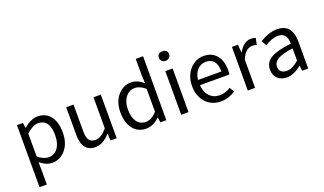

<svg xmlns="http://www.w3.org/2000/svg" viewBox="-92 -1407 3786 2246"><g transform="rotate(-20 1800.5 -283.5)"><path d="M92 -543H167L175 -481H178Q271 -557 351 -557Q454 -557 512 -481Q567 -408 567 -280Q567 -146 496 -64Q429 13 331 13Q258 13 181 -50L183 45V229H92ZM428 -120Q472 -180 472 -279Q472 -480 329 -480Q264 -480 183 -405V-120Q250 -63 316 -63Q385 -63 428 -120Z M705 -199V-543H796V-210Q796 -134 820 -100Q844 -66 898 -66Q971 -66 1045 -158V-543H1136V0H1060L1053 -85H1050Q965 13 870 13Q705 13 705 -199Z M1341 -61Q1280 -137 1280 -271Q1280 -399 1351 -480Q1418 -557 1515 -557Q1591 -557 1668 -493L1663 -587V-796H1754V0H1680L1671 -64H1669Q1590 13 1504 13Q1401 13 1341 -61ZM1663 -138V-423Q1599 -480 1531 -480Q1464 -480 1420 -423Q1374 -364 1374 -272Q1374 -173 1413 -118Q1452 -63 1524 -63Q1596 -63 1663 -138Z M1939 -543H2030V0H1939ZM1940 -672Q1922 -689 1922 -714Q1922 -773 1985 -773Q2048 -773 2048 -714Q2048 -689 2030 -672Q2012 -655 1985 -655Q1958 -655 1940 -672Z M2249 -62Q2173 -141 2173 -271Q2173 -398 2248 -480Q2319 -557 2418 -557Q2520 -557 2578 -488Q2634 -420 2634 -302Q2634 -276 2630 -250H2264Q2268 -163 2318 -112Q2367 -60 2444 -60Q2516 -60 2580 -103L2613 -43Q2526 13 2433 13Q2321 13 2249 -62ZM2554 -315Q2554 -484 2419 -484Q2359 -484 2316 -440Q2271 -393 2263 -315Z M2768 -543H2843L2851 -444H2854Q2916 -557 3008 -557Q3043 -557 3066 -545L3049 -465Q3026 -474 2996 -474Q2907 -474 2859 -349V0H2768Z M3140 -27Q3095 -69 3095 -141Q3095 -229 3175 -277Q3254 -324 3429 -344Q3429 -481 3317 -481Q3240 -481 3154 -423L3118 -486Q3229 -557 3332 -557Q3520 -557 3520 -334V0H3445L3437 -65H3434Q3340 13 3254 13Q3184 13 3140 -27ZM3429 -132V-284Q3184 -255 3184 -147Q3184 -60 3280 -60Q3348 -60 3429 -132Z"/></g></svg>

Font: Source Han Sans K Regular
Style: Regular
Weight: 400
Designer: Ryoko NISHIZUKA  (kana & ideographs); Paul D. Hunt (Latin, Greek & Cyrillic); Wenlong ZHANG  (bopomofo); Sandoll Communi
Foundry: Adobe Systems Incorporated
Version: Version 1.00 July 18, 2014, initial release